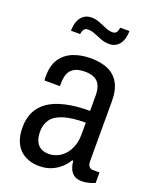

<svg xmlns="http://www.w3.org/2000/svg" viewBox="-137 -797 715 888"><g transform="rotate(20 220.5 -353.0)"><path d="M164.4 12Q136.5 12 112.5 3.5Q88.5 -4.9 70.5 -21.9Q52.4 -38.9 42.1 -66Q31.8 -93 31.8 -131.2Q31.8 -173.8 47.5 -206.6Q63.3 -239.4 95.5 -261.9Q127.7 -284.5 178.8 -296.5Q229.9 -308.5 299.6 -308.5V-382.8Q299.6 -411.8 291.7 -431Q283.8 -450.2 265.4 -460.6Q247.1 -471.1 215.7 -471.1Q180.8 -471.1 161.4 -458.5Q142 -446 135.6 -425.2Q129.3 -404.4 129.3 -377.9V-368.4H53.3Q52.3 -373.4 52.3 -378.1Q52.3 -382.8 52.3 -389.3Q52.3 -443.1 74.6 -475.7Q96.9 -508.3 135.1 -523.4Q173.2 -538.5 221.1 -538.5Q270 -538.5 305.2 -523.2Q340.5 -507.8 359.8 -474.1Q379.2 -440.4 379.2 -384.9V-90.9Q379.2 -73 386.2 -64.5Q393.3 -56 405.4 -56H437.9V-4.1Q424.4 1.5 408.2 6Q392 10.5 373.6 10.5Q350.6 10.5 335.8 0.4Q321.1 -9.8 314.1 -27.1Q307.1 -44.5 305.4 -65.4H300Q286.5 -42.7 266.9 -25.5Q247.3 -8.4 221.9 1.8Q196.5 12 164.4 12ZM187.2 -56Q208.1 -56 228 -64.7Q247.9 -73.4 264 -90.7Q280.1 -108.1 289.9 -134Q299.6 -159.9 299.6 -193.9V-250.7Q231 -250.3 190.7 -237.4Q150.4 -224.6 132.6 -199.9Q114.9 -175.2 114.9 -139.7Q114.9 -111.8 123.5 -93Q132 -74.3 148.2 -65.2Q164.5 -56 187.2 -56ZM89.8 -626.8Q89.8 -654.2 97.9 -674.3Q106 -694.4 121.4 -705.6Q136.9 -716.8 158.6 -716.8Q180.2 -716.8 199.2 -709.2Q218.2 -701.7 236.7 -693.7Q255.2 -685.6 271.8 -685.6Q285.3 -685.6 291.4 -694.4Q297.4 -703.1 299 -717.7H344.3Q344.3 -690.8 336.2 -671Q328.2 -651.2 313 -640.2Q297.8 -629.2 275.5 -629.2Q255 -629.2 235.2 -636.6Q215.5 -643.9 198.2 -651.4Q181 -658.9 162.4 -658.9Q148.9 -658.9 142.8 -650.2Q136.7 -641.4 134.7 -626.8Z"/></g></svg>

Font: Archivo SemiBold Condensed
Style: Regular
Weight: 600
Width: 3
Version: Version 2.001